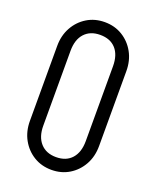

<svg xmlns="http://www.w3.org/2000/svg" viewBox="-137 -796 726 892"><g transform="rotate(20 226.0 -350.0)"><path d="M331 -165V-535H397V-165ZM55 -165V-535H121V-165ZM224 -652V-715H228V-652ZM224 15V-48H228V15ZM55 -535Q55 -587 77.5 -627.5Q100 -668 138.5 -691.5Q177 -715 226 -715V-652Q177 -652 149 -621.5Q121 -591 121 -535ZM397 -535H331Q331 -591 303.5 -621.5Q276 -652 226 -652V-715Q275 -715 313.5 -691.5Q352 -668 374.5 -627.5Q397 -587 397 -535ZM55 -165H121Q121 -110 149 -79Q177 -48 226 -48V15Q177 15 138.5 -8.5Q100 -32 77.5 -72.5Q55 -113 55 -165ZM397 -165Q397 -113 374.5 -72.5Q352 -32 313.5 -8.5Q275 15 226 15V-48Q276 -48 303.5 -79Q331 -110 331 -165Z"/></g></svg>

Font: Akshar Light Light
Style: Regular
Weight: 300
Version: Version 1.100